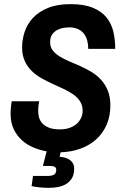

<svg xmlns="http://www.w3.org/2000/svg" viewBox="-20 -718 587 920"><path d="M30.8 -171.9Q30.8 -180.7 31.2 -189.7Q31.7 -198.7 32.7 -207.3Q33.7 -215.8 34.4 -222.4Q35.2 -229 36.1 -232.9H168Q166.5 -227.1 164.8 -215.3Q163.1 -203.6 163.1 -185.1Q163.1 -171.9 166.7 -156.7Q170.4 -141.6 181.6 -128.4Q192.9 -115.2 213.4 -106.7Q233.9 -98.1 267.1 -98.1Q293.5 -98.1 314 -105.5Q334.5 -112.8 348.1 -125.2Q361.8 -137.7 368.9 -153.8Q376 -169.9 376 -187Q376 -213.4 363.5 -232.4Q351.1 -251.5 330.6 -265.9Q310.1 -280.3 284.2 -292.2Q258.3 -304.2 231 -316.7Q203.6 -329.1 177.7 -343.8Q151.9 -358.4 131.3 -378.7Q110.8 -398.9 98.4 -426.3Q85.9 -453.6 85.9 -491.2Q85.9 -528.3 98.1 -565.4Q110.4 -602.5 137.7 -632.1Q165 -661.6 209.5 -679.9Q253.9 -698.2 317.9 -698.2Q382.8 -698.2 424.6 -680.9Q466.3 -663.6 490.2 -634.3Q514.2 -605 523.2 -565.9Q532.2 -526.9 532.2 -483.9H402.8Q402.8 -505.9 397.7 -524.7Q392.6 -543.5 381.3 -557.4Q370.1 -571.3 352.8 -579.1Q335.4 -586.9 311 -586.9Q302.7 -586.9 287.6 -585Q272.5 -583 257.3 -575.9Q242.2 -568.8 231.2 -554.7Q220.2 -540.5 220.2 -516.1Q220.2 -492.7 232.7 -476.6Q245.1 -460.4 265.4 -447.8Q285.6 -435.1 311.5 -424.3Q337.4 -413.6 364.5 -401.4Q391.6 -389.2 417.5 -373.8Q443.4 -358.4 463.6 -336.4Q483.9 -314.5 496.3 -284.4Q508.8 -254.4 508.8 -212.9Q508.8 -160.2 490.5 -119.1Q472.2 -78.1 440.2 -49.6Q408.2 -21 364.7 -5.4Q321.3 10.3 270.5 11.7L265.6 33.2Q279.8 34.2 292.5 37.8Q305.2 41.5 314.7 48.3Q324.2 55.2 329.8 65.4Q335.4 75.7 335.4 89.8Q335.4 118.7 324.2 136.5Q313 154.3 295.4 164.6Q277.8 174.8 256.3 178.5Q234.9 182.1 214.4 182.1Q193.4 182.1 170.9 179.9Q148.4 177.7 131.3 173.8L138.2 125H209.5Q227.5 125 238.5 119.1Q249.5 113.3 249.5 95.2Q249.5 85.9 242.2 81.5Q234.9 77.1 218.3 77.1H185.5L203.6 7.3Q170.9 1.5 139.9 -11.5Q108.9 -24.4 84.7 -46.4Q60.5 -68.4 45.7 -99.4Q30.8 -130.4 30.8 -171.9Z"/></svg>

Font: Archivo Narrow
Style: Bold Italic
Weight: 700
Italic angle: -8°
Designer: Hector Gatti
Foundry: Hector Gatti
Version: 1.002; ttfautohint (v0.8)